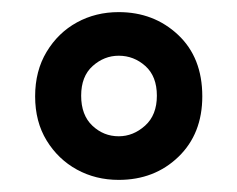

<svg xmlns="http://www.w3.org/2000/svg" viewBox="-20 -732 392 317"><path d="M176 -435Q138 -435 107 -452Q76 -469 57 -500Q38 -531 38 -573Q38 -615 57 -646.5Q76 -678 107 -695Q138 -712 176 -712Q234 -712 274 -674.5Q314 -637 314 -573Q314 -511 274.5 -473Q235 -435 176 -435ZM176 -507Q200 -507 219.5 -524.5Q239 -542 239 -574Q239 -606 220 -623Q201 -640 176 -640Q152 -640 133 -623Q114 -606 114 -574Q114 -542 132.5 -524.5Q151 -507 176 -507Z"/></svg>

Font: Rethink Sans Medium
Style: Regular
Weight: 500
Designer: The Rethink Sans project authors (Hans Thiessen). DM Sans designed by Colophon Foundry.
Foundry: Rethink Communications LLC
Version: Version 1.001